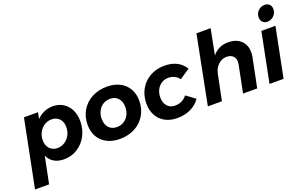

<svg xmlns="http://www.w3.org/2000/svg" viewBox="-117 -1273 3128 1963"><g transform="rotate(-20 1447.5 -291.5)"><path d="M661 -306Q661 -219 623 -147.5Q585 -76 519.5 -35Q454 6 374 6Q310 6 265.5 -20.5Q221 -47 199 -97L140 194H-13L133 -538H286L272 -469Q307 -505 352 -524.5Q397 -544 447 -544Q510 -544 558.5 -514Q607 -484 634 -430Q661 -376 661 -306ZM233 -251Q233 -194 265 -159.5Q297 -125 350 -125Q392 -125 428 -148Q464 -171 485 -210.5Q506 -250 506 -297Q506 -354 474 -388Q442 -422 389 -422Q346 -422 310.5 -399Q275 -376 254 -337Q233 -298 233 -251Z M1299 -296Q1299 -208 1258 -139Q1217 -70 1145 -32Q1073 6 981 6Q902 6 842 -25Q782 -56 750 -112Q718 -168 718 -242Q718 -330 759 -398.5Q800 -467 872 -505Q944 -543 1036 -543Q1116 -543 1175.5 -512Q1235 -481 1267 -425.5Q1299 -370 1299 -296ZM874 -250Q874 -191 906 -155Q938 -119 993 -119Q1036 -119 1070 -140Q1104 -161 1123.5 -198.5Q1143 -236 1143 -284Q1143 -343 1110.5 -379Q1078 -415 1024 -415Q981 -415 947 -394Q913 -373 893.5 -335.5Q874 -298 874 -250Z M1357 -240Q1357 -328 1396 -397Q1435 -466 1504.5 -504.5Q1574 -543 1662 -543Q1739 -543 1796 -513.5Q1853 -484 1884 -430L1773 -355Q1754 -383 1724 -398Q1694 -413 1656 -413Q1615 -413 1582.5 -392.5Q1550 -372 1531 -335Q1512 -298 1512 -251Q1512 -193 1543 -157.5Q1574 -122 1626 -122Q1710 -122 1757 -185L1856 -113Q1817 -56 1752.5 -25Q1688 6 1606 6Q1531 6 1474.5 -24.5Q1418 -55 1387.5 -111Q1357 -167 1357 -240Z M2544 -370Q2544 -340 2539 -317L2475 0H2321L2380 -295Q2383 -310 2383 -324Q2383 -364 2358 -387.5Q2333 -411 2290 -411Q2239 -411 2199.5 -374.5Q2160 -338 2148 -279L2091 0H1938L2084 -742H2238L2184 -464Q2248 -545 2355 -545Q2442 -545 2493 -497.5Q2544 -450 2544 -370Z M2869 -538 2762 0H2609L2716 -538ZM2908 -707Q2908 -664 2878 -634.5Q2848 -605 2806 -605Q2775 -605 2756 -625Q2737 -645 2737 -676Q2737 -719 2766.5 -748Q2796 -777 2838 -777Q2870 -777 2889 -757.5Q2908 -738 2908 -707Z"/></g></svg>

Font: Gontserrat SemiBold
Style: Italic
Weight: 600
Italic angle: -11.3°
Designer: Julieta Ulanovsky
Foundry: Julieta Ulanovsky
Version: Version 6.001